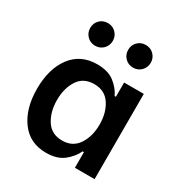

<svg xmlns="http://www.w3.org/2000/svg" viewBox="-178 -891 974 1030"><g transform="rotate(30 309.0 -376.5)"><path d="M97 -466Q154 -541 255 -541Q324 -541 363.5 -509.5Q403 -478 420 -440H428V-528H550V0H428V-97H420Q401 -56 361 -24Q321 8 252 8Q152 8 96 -68Q40 -144 40 -266Q40 -390 97 -466ZM163 -267Q163 -194 196 -143Q229 -92 295 -92Q360 -92 393.5 -143Q427 -194 427 -267Q427 -340 393.5 -390.5Q360 -441 295 -441Q228 -441 195.5 -390.5Q163 -340 163 -267ZM379 -741Q399 -761 429 -761Q459 -761 479 -740.5Q499 -720 499 -691Q499 -662 479 -641.5Q459 -621 429 -621Q399 -621 379 -641.5Q359 -662 359 -691Q359 -721 379 -741ZM144 -741Q164 -761 194 -761Q224 -761 244 -740.5Q264 -720 264 -691Q264 -662 244 -641.5Q224 -621 194 -621Q164 -621 144 -641.5Q124 -662 124 -691Q124 -721 144 -741Z"/></g></svg>

Font: Lopes Sans SemiBold
Style: Regular
Weight: 600
Designer: Gabriel Lam, Diego Maldonado
Foundry: TypeRant, Foresti Design
Version: Version 4.000